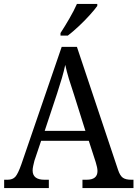

<svg xmlns="http://www.w3.org/2000/svg" viewBox="-20 -951 695 971"><path d="M1 0V-42H18Q44 -42 57.5 -57Q71 -72 88 -120L292 -714H369L577 -92Q587 -62 601.5 -52Q616 -42 644 -42H655V0H397V-42H418Q473 -42 473 -86Q473 -95 470.5 -106.5Q468 -118 464 -131L429 -239H188L154 -138Q151 -126 148 -112.5Q145 -99 145 -89Q145 -42 205 -42H227V0ZM206 -289H412L355 -470Q340 -514 328.5 -552Q317 -590 310 -623Q303 -590 293 -556Q283 -522 269 -479ZM286 -784Q307 -816 330.5 -856.5Q354 -897 369 -931H472V-921Q460 -904 434.5 -875.5Q409 -847 378.5 -818.5Q348 -790 323 -771H286Z"/></svg>

Font: Noto Serif Sinhala SemiCondensed
Style: Regular
Weight: 400
Width: 4
Designer: Jelle Bosma - Monotype Design Team
Foundry: Monotype Imaging Inc.
Version: Version 2.007; ttfautohint (v1.8.4.7-5d5b)